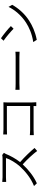

<svg xmlns="http://www.w3.org/2000/svg" viewBox="1579 -2347 792 3990"><g transform="rotate(-90 1975.0 -352.0)"><path d="M794 -667 749 -702C734 -698 709 -695 679 -695C642 -695 324 -695 287 -695C256 -695 200 -699 189 -701V-620C198 -620 252 -624 287 -624C320 -624 651 -624 686 -624C660 -539 585 -417 517 -340C412 -223 265 -104 104 -41L161 18C312 -50 446 -160 554 -276C657 -184 766 -64 833 24L895 -30C829 -110 707 -239 601 -330C672 -419 737 -540 771 -627C776 -639 788 -660 794 -667Z M1162 -128V-46C1188 -48 1231 -50 1272 -50H1767L1765 6H1845C1844 -6 1841 -50 1841 -86V-603C1841 -625 1843 -655 1844 -677C1823 -676 1795 -676 1772 -676H1281C1249 -676 1207 -678 1175 -681V-602C1197 -603 1246 -605 1282 -605H1767V-122H1270C1229 -122 1186 -125 1162 -128Z M2104 -428V-341C2134 -343 2184 -345 2239 -345C2306 -345 2718 -345 2790 -345C2835 -345 2875 -342 2895 -341V-428C2874 -426 2840 -423 2789 -423C2718 -423 2305 -423 2239 -423C2182 -423 2133 -425 2104 -428Z M3175 -728 3124 -674C3199 -624 3323 -517 3373 -466L3428 -522C3374 -577 3246 -681 3175 -728ZM3096 -57 3142 16C3314 -16 3440 -79 3540 -142C3689 -237 3803 -373 3870 -495L3827 -571C3770 -449 3650 -302 3498 -206C3404 -146 3273 -84 3096 -57Z"/></g></svg>

Font: Noto Sans JP DemiLight
Style: Regular
Weight: 350
Designer: Ryoko NISHIZUKA 西塚涼子 (kana, bopomofo & ideographs); Paul D. Hunt (Latin, Greek & Cyrillic); Sandoll Communications 산돌커뮤니
Foundry: Adobe
Version: Version 2.004;hotconv 1.0.118;makeotfexe 2.5.65603